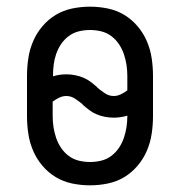

<svg xmlns="http://www.w3.org/2000/svg" viewBox="-20 -548 540 576"><path d="M250 8Q223 8 196.5 2.5Q170 -3 147.5 -16.5Q125 -30 107.5 -50.5Q90 -71 79.5 -95.5Q69 -120 65 -146.5Q61 -173 61 -200V-320Q61 -347 65 -373.5Q69 -400 79.5 -424.5Q90 -449 107.5 -469.5Q125 -490 147.5 -503.5Q170 -517 196.5 -522.5Q223 -528 250 -528Q277 -528 303.5 -522.5Q330 -517 352.5 -503.5Q375 -490 392.5 -469.5Q410 -449 420.5 -424.5Q431 -400 435 -373.5Q439 -347 439 -320V-200Q439 -173 435 -146.5Q431 -120 420.5 -95.5Q410 -71 392.5 -50.5Q375 -30 352.5 -16.5Q330 -3 303.5 2.5Q277 8 250 8ZM321 -260Q332 -260 342.5 -265Q353 -270 362 -277V-320Q362 -337 359.5 -353.5Q357 -370 351.5 -386Q346 -402 336.5 -416Q327 -430 313.5 -440Q300 -450 283.5 -454Q267 -458 250 -458Q233 -458 216.5 -454Q200 -450 186.5 -440Q173 -430 163.5 -416Q154 -402 148.5 -386Q143 -370 141 -353.5Q139 -337 139 -320V-319Q148 -322 158.5 -323.5Q169 -325 179 -325Q192 -325 205 -322.5Q218 -320 230 -315Q242 -310 252.5 -302Q263 -294 272 -286V-285Q283 -276 295 -268Q307 -260 321 -260ZM250 -62Q267 -62 283.5 -66Q300 -70 313.5 -80Q327 -90 336.5 -104Q346 -118 351.5 -134Q357 -150 359.5 -166.5Q362 -183 362 -200V-201Q352 -198 341.5 -196.5Q331 -195 321 -195Q308 -195 295 -197.5Q282 -200 270 -205Q258 -210 247.5 -218Q237 -226 228 -234V-235Q217 -244 205 -252Q193 -260 179 -260Q168 -260 157.5 -255Q147 -250 138 -243V-200Q138 -183 140.5 -166.5Q143 -150 148.5 -134Q154 -118 163.5 -104Q173 -90 186.5 -80Q200 -70 216.5 -66Q233 -62 250 -62Z"/></svg>

Font: Iosevka Curly Slab
Style: Regular
Weight: 400
Monospace: yes
Designer: Belleve Invis
Foundry: Belleve Invis
Version: Version 22.1.2; ttfautohint (v1.8.4)